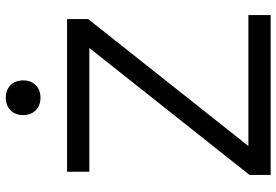

<svg xmlns="http://www.w3.org/2000/svg" viewBox="-166 -790 956 664"><g transform="rotate(-90 312.0 -458.0)"><path d="M592 -77V0H39V-73L478 -627H50V-704H578V-631L139 -77ZM306 -916Q333 -916 349.5 -899.5Q366 -883 366 -856Q366 -829 349.5 -812.5Q333 -796 306 -796Q279 -796 262.5 -812.5Q246 -829 246 -856Q246 -883 262.5 -899.5Q279 -916 306 -916Z"/></g></svg>

Font: Prodigy Sans
Style: Regular
Weight: 400
Designer: Wei Huang
Foundry: Wei Huang
Version: Version 1.003; ttfautohint (v1.8.3)